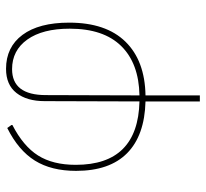

<svg xmlns="http://www.w3.org/2000/svg" viewBox="-43 -454 682 636"><g transform="rotate(-90 298.0 -136.0)"><path d="M281 -329Q281 -388 308 -422.5Q335 -457 388 -457Q460 -457 500.5 -402.5Q541 -348 541 -248Q541 -126 478 -61.5Q415 3 300 5V185H280V5Q167 2 108.5 -56Q50 -114 50 -225Q50 -307 84 -361.5Q118 -416 192 -453L202 -439V-436Q132 -400 101 -351Q70 -302 70 -226Q70 -20 280 -15ZM301 -325 300 -15Q406 -17 463.5 -75.5Q521 -134 521 -246Q521 -336 485 -386.5Q449 -437 387 -437Q301 -437 301 -325Z"/></g></svg>

Font: Alegreya Sans Thin
Style: Regular
Weight: 100
Designer: Juan Pablo del Peral
Foundry: Huerta Tipografica
Version: Version 2.007